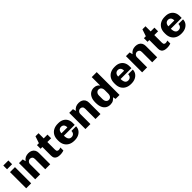

<svg xmlns="http://www.w3.org/2000/svg" viewBox="482 -2496 4283 4283"><g transform="rotate(-45 2623.5 -355.0)"><path d="M66 0V-511H223V0ZM64 -602V-720H224V-602Z M350 0V-511H467L485 -437Q516 -480 557 -500.5Q598 -521 653 -521Q705 -521 743.5 -501.5Q782 -482 803 -446Q824 -410 824 -360V0H667V-324Q667 -365 646 -386Q625 -407 591 -407Q568 -407 549 -395Q530 -383 518.5 -363.5Q507 -344 507 -319V0Z M1133 10Q1086 10 1050 -2Q1014 -14 993.5 -43.5Q973 -73 973 -122V-396H917V-511H978L1033 -674H1130V-511H1249V-396H1130V-159Q1130 -115 1148 -102.5Q1166 -90 1187 -90Q1198 -90 1217.5 -94.5Q1237 -99 1249 -104V-10Q1235 -4 1213.5 1Q1192 6 1170.5 8Q1149 10 1133 10Z M1578 10Q1503 10 1445.5 -19.5Q1388 -49 1355.5 -105.5Q1323 -162 1323 -242V-269Q1323 -350 1356.5 -406.5Q1390 -463 1448 -492Q1506 -521 1581 -521H1600Q1672 -521 1724 -493Q1776 -465 1804 -414.5Q1832 -364 1832 -298V-235H1490Q1490 -193 1499.5 -160Q1509 -127 1530.5 -108.5Q1552 -90 1587 -90Q1618 -90 1639.5 -102Q1661 -114 1673 -136.5Q1685 -159 1685 -191H1831Q1831 -133 1800.5 -87.5Q1770 -42 1716 -16Q1662 10 1590 10ZM1490 -311H1677Q1677 -368 1652 -394.5Q1627 -421 1586 -421Q1545 -421 1518.5 -393Q1492 -365 1490 -311Z M1935 0V-511H2052L2070 -437Q2101 -480 2142 -500.5Q2183 -521 2238 -521Q2290 -521 2328.5 -501.5Q2367 -482 2388 -446Q2409 -410 2409 -360V0H2252V-324Q2252 -365 2231 -386Q2210 -407 2176 -407Q2153 -407 2134 -395Q2115 -383 2103.5 -363.5Q2092 -344 2092 -319V0Z M2717 10Q2655 10 2608.5 -18.5Q2562 -47 2536 -105.5Q2510 -164 2510 -253V-264Q2510 -350 2538 -407Q2566 -464 2612.5 -492.5Q2659 -521 2713 -521Q2766 -521 2801 -501.5Q2836 -482 2854 -453V-720H3011V0H2887L2871 -66Q2848 -35 2810.5 -12.5Q2773 10 2717 10ZM2765 -90Q2790 -90 2810 -102.5Q2830 -115 2842 -140Q2854 -165 2854 -202V-310Q2854 -345 2842 -369Q2830 -393 2810 -405.5Q2790 -418 2765 -418Q2728 -418 2702.5 -389.5Q2677 -361 2677 -310V-203Q2677 -166 2688.5 -141Q2700 -116 2720 -103Q2740 -90 2765 -90Z M3367 10Q3292 10 3234.5 -19.5Q3177 -49 3144.5 -105.5Q3112 -162 3112 -242V-269Q3112 -350 3145.5 -406.5Q3179 -463 3237 -492Q3295 -521 3370 -521H3389Q3461 -521 3513 -493Q3565 -465 3593 -414.5Q3621 -364 3621 -298V-235H3279Q3279 -193 3288.5 -160Q3298 -127 3319.5 -108.5Q3341 -90 3376 -90Q3407 -90 3428.5 -102Q3450 -114 3462 -136.5Q3474 -159 3474 -191H3620Q3620 -133 3589.5 -87.5Q3559 -42 3505 -16Q3451 10 3379 10ZM3279 -311H3466Q3466 -368 3441 -394.5Q3416 -421 3375 -421Q3334 -421 3307.5 -393Q3281 -365 3279 -311Z M3724 0V-511H3841L3859 -437Q3890 -480 3931 -500.5Q3972 -521 4027 -521Q4079 -521 4117.5 -501.5Q4156 -482 4177 -446Q4198 -410 4198 -360V0H4041V-324Q4041 -365 4020 -386Q3999 -407 3965 -407Q3942 -407 3923 -395Q3904 -383 3892.5 -363.5Q3881 -344 3881 -319V0Z M4507 10Q4460 10 4424 -2Q4388 -14 4367.5 -43.5Q4347 -73 4347 -122V-396H4291V-511H4352L4407 -674H4504V-511H4623V-396H4504V-159Q4504 -115 4522 -102.5Q4540 -90 4561 -90Q4572 -90 4591.5 -94.5Q4611 -99 4623 -104V-10Q4609 -4 4587.5 1Q4566 6 4544.5 8Q4523 10 4507 10Z M4952 10Q4877 10 4819.5 -19.5Q4762 -49 4729.5 -105.5Q4697 -162 4697 -242V-269Q4697 -350 4730.5 -406.5Q4764 -463 4822 -492Q4880 -521 4955 -521H4974Q5046 -521 5098 -493Q5150 -465 5178 -414.5Q5206 -364 5206 -298V-235H4864Q4864 -193 4873.5 -160Q4883 -127 4904.5 -108.5Q4926 -90 4961 -90Q4992 -90 5013.5 -102Q5035 -114 5047 -136.5Q5059 -159 5059 -191H5205Q5205 -133 5174.5 -87.5Q5144 -42 5090 -16Q5036 10 4964 10ZM4864 -311H5051Q5051 -368 5026 -394.5Q5001 -421 4960 -421Q4919 -421 4892.5 -393Q4866 -365 4864 -311Z"/></g></svg>

Font: Chivo Medium
Style: Bold
Weight: 700
Version: Version 2.002